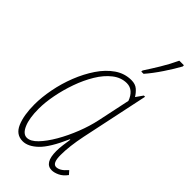

<svg xmlns="http://www.w3.org/2000/svg" viewBox="-244 -822 888 888"><g transform="rotate(45 200.0 -378.0)"><path d="M108 10Q64 10 45 -34.5Q26 -79 26 -149Q26 -196 36.5 -250.5Q47 -305 67.5 -357Q88 -409 117 -452Q146 -495 183 -520.5Q220 -546 264 -546Q290 -546 305.5 -532.5Q321 -519 331 -502L355 -536H363L293 -204Q285 -165 281 -131.5Q277 -98 277 -69Q277 -15 302 -15Q313 -15 325.5 -22Q338 -29 355 -48L370 -31Q354 -9 334 0.5Q314 10 298 10Q250 10 250 -68Q250 -88 253 -109.5Q256 -131 259 -151H256Q216 -60 179.5 -25Q143 10 108 10ZM110 -15Q134 -15 160.5 -42.5Q187 -70 212.5 -114Q238 -158 258 -209Q278 -260 288 -307L322 -468Q313 -493 297 -507Q281 -521 259 -521Q222 -521 190 -496Q158 -471 133 -429.5Q108 -388 90.5 -338.5Q73 -289 63.5 -239.5Q54 -190 54 -149Q54 -87 69.5 -51Q85 -15 110 -15ZM268 -606 269 -614Q290 -646 314 -685.5Q338 -725 357 -766H387V-758Q369 -725 340 -681.5Q311 -638 283 -606Z"/></g></svg>

Font: Noto Serif ExtraCondensed Thin
Style: Italic
Weight: 100
Width: 2
Italic angle: -12°
Designer: Monotype Design Team
Foundry: Monotype Imaging Inc.
Version: Version 2.013